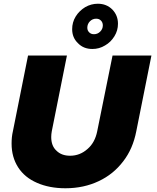

<svg xmlns="http://www.w3.org/2000/svg" viewBox="-20 -998 840 1027"><path d="M709 -296 790 -701H582L500 -296C492 -256 475 -224 448 -201C421 -177 390 -165 355 -165C324 -165 300 -174 282 -192C263 -209 254 -234 254 -265C254 -275 255 -285 257 -296L338 -701H130L49 -296C44 -275 42 -253 42 -230C42 -181 54 -139 77 -103C100 -67 134 -39 178 -20C221 -1 272 9 330 9C396 9 455 -4 508 -29C561 -54 604 -89 639 -135C674 -180 697 -234 709 -296ZM581 -947C560 -968 534 -978 503 -978C480 -978 457 -972 436 -960C415 -947 398 -931 385 -910C372 -889 366 -866 366 -842C366 -812 376 -787 397 -767C417 -746 443 -736 474 -736C498 -736 521 -742 542 -755C563 -767 579 -783 592 -804C605 -825 611 -847 611 -871C611 -901 601 -926 581 -947ZM461 -884C470 -893 481 -898 494 -898C505 -898 513 -895 520 -888C527 -881 530 -872 530 -862C530 -849 525 -838 516 -829C507 -820 496 -815 483 -815C472 -815 464 -818 457 -825C450 -832 447 -840 447 -850C447 -863 452 -875 461 -884Z"/></svg>

Font: Argentum Sans ExtraBold
Style: Italic
Weight: 800
Italic angle: -11.3°
Designer: Julieta Ulanovsky
Foundry: Julieta Ulanovsky
Version: Version 5.001;February 15, 2019;FontCreator 11.5.0.2425 64-b